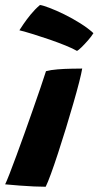

<svg xmlns="http://www.w3.org/2000/svg" viewBox="-47 -732 387 754"><path d="M132.4 1.4Q112.1 1.4 85.8 0.2Q59.4 -1 30.5 -3.2Q1.6 -5.4 -26.8 -8.1Q-21.4 -19 -9.8 -48.6Q1.8 -78.2 17 -119.6Q32.2 -161 49.1 -207.9Q65.9 -254.9 82.1 -301.2Q98.4 -347.6 111.9 -387.1Q125.4 -426.6 133.6 -452.5Q152.1 -457.5 179.1 -459.6Q206.1 -461.8 232.7 -462.2Q259.2 -462.8 275.8 -462.8Q273.1 -445.6 263.9 -409.3Q254.6 -373 240.9 -325.7Q227.2 -278.4 211.8 -227.8Q196.2 -177.1 181 -130.6Q165.8 -84.1 153 -49.1Q140.2 -14.1 132.4 1.4ZM110 -712.4Q121.1 -711.1 147.1 -701.2Q173.1 -691.4 205.4 -675.6Q237.6 -659.8 268.2 -640.5Q298.9 -621.2 319.9 -601.8Q311.9 -588.6 298.5 -573.4Q285.1 -558.1 273.1 -546.4Q261 -534.6 255.5 -532Q239 -541.6 210.7 -553.1Q182.4 -564.6 149.4 -576.1Q116.4 -587.5 84.8 -597.3Q53.1 -607.1 29.1 -613.1Q33 -619.2 44.7 -636.7Q56.4 -654.1 73.5 -675.1Q90.6 -696 110 -712.4Z"/></svg>

Font: Grandstander Thin
Style: Italic
Weight: 100
Italic angle: -15°
Designer: Tyler Finck
Foundry: Etcetera Type Co
Version: Version 1.200